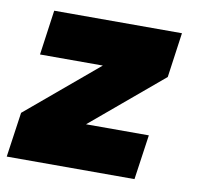

<svg xmlns="http://www.w3.org/2000/svg" viewBox="-92 -566 663 632"><g transform="rotate(10 239.0 -250.0)"><path d="M446 -350 208 -150H418L396.5 0H-30.5L-9 -150L229 -350H19L40 -500H467Z"/></g></svg>

Font: Urbanist Black
Style: Italic
Weight: 900
Italic angle: -8°
Designer: Corey Hu
Foundry: Corey Hu
Version: Version 1.330; ttfautohint (v1.8.4.7-5d5b)